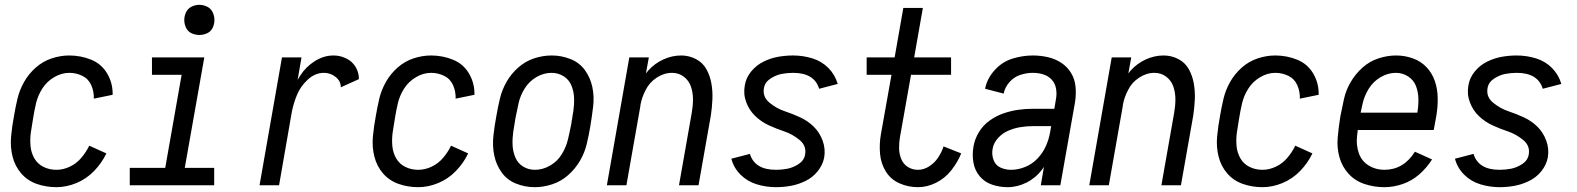

<svg xmlns="http://www.w3.org/2000/svg" viewBox="-20 -768 6540 796"><path d="M214 8Q171 8 132.5 -5.5Q94 -19 68 -49Q42 -79 32 -119Q22 -159 26 -202Q30 -245 38 -287Q44 -323 52.5 -359Q61 -395 80 -428.5Q99 -462 128.5 -488Q158 -514 194.5 -526Q231 -538 267 -538Q315 -538 358 -520.5Q401 -503 424.5 -463Q448 -423 447 -375L369 -359Q370 -388 358.5 -414.5Q347 -441 321.5 -453.5Q296 -466 267 -466Q235 -466 204.5 -448Q174 -430 155.5 -401Q137 -372 129.5 -340Q122 -308 117 -276Q112 -248 108 -219.5Q104 -191 106.5 -163Q109 -135 122.5 -111.5Q136 -88 160.5 -76Q185 -64 214 -64Q242 -64 269.5 -77Q297 -90 317 -113.5Q337 -137 350 -164L421 -132Q402 -92 370 -59Q338 -26 296.5 -9Q255 8 214 8Z M518 0V-72H665L733 -458H610V-530H827L746 -72H868V0ZM806 -623Q790 -623 774.5 -630Q759 -637 751.5 -652.5Q744 -668 744 -685Q744 -702 751.5 -717.5Q759 -733 774.5 -740.5Q790 -748 806 -748Q823 -748 838.5 -740.5Q854 -733 861.5 -717.5Q869 -702 869 -685Q869 -668 861.5 -652.5Q854 -637 838.5 -630Q823 -623 806 -623Z M1056 0 1149 -530H1230L1214 -437Q1219 -446 1225 -455Q1248 -491 1285 -514.5Q1322 -538 1363 -538Q1390 -538 1415 -526Q1440 -514 1454 -491Q1468 -468 1468 -440L1393 -406Q1393 -432 1371.5 -449Q1350 -466 1323 -466Q1286 -466 1255.5 -437.5Q1225 -409 1211 -374Q1197 -340 1190 -305L1137 0Z M1714 8Q1671 8 1632.5 -5.5Q1594 -19 1568 -49Q1542 -79 1532 -119Q1522 -159 1526 -202Q1530 -245 1538 -287Q1544 -323 1552.5 -359Q1561 -395 1580 -428.5Q1599 -462 1628.5 -488Q1658 -514 1694.5 -526Q1731 -538 1767 -538Q1815 -538 1858 -520.5Q1901 -503 1924.5 -463Q1948 -423 1947 -375L1869 -359Q1870 -388 1858.5 -414.5Q1847 -441 1821.5 -453.5Q1796 -466 1767 -466Q1735 -466 1704.5 -448Q1674 -430 1655.5 -401Q1637 -372 1629.5 -340Q1622 -308 1617 -276Q1612 -248 1608 -219.5Q1604 -191 1606.5 -163Q1609 -135 1622.5 -111.5Q1636 -88 1660.5 -76Q1685 -64 1714 -64Q1742 -64 1769.5 -77Q1797 -90 1817 -113.5Q1837 -137 1850 -164L1921 -132Q1902 -92 1870 -59Q1838 -26 1796.5 -9Q1755 8 1714 8Z M2197 8Q2156 8 2119 -7Q2082 -22 2059.5 -53.5Q2037 -85 2029 -124Q2021 -163 2025.5 -204.5Q2030 -246 2038 -288Q2044 -323 2052.5 -359Q2061 -395 2080 -428.5Q2099 -462 2128.5 -488Q2158 -514 2194 -526Q2230 -538 2268 -538Q2308 -538 2345.5 -523Q2383 -508 2405.5 -476.5Q2428 -445 2436 -406Q2444 -367 2439 -325.5Q2434 -284 2427 -242Q2421 -207 2412.5 -171Q2404 -135 2384.5 -101.5Q2365 -68 2335.5 -42Q2306 -16 2269.5 -4Q2233 8 2197 8ZM2198 -64Q2230 -64 2260.5 -81.5Q2291 -99 2309 -128.5Q2327 -158 2334.5 -189.5Q2342 -221 2348 -252L2349 -257L2350 -266L2352 -275L2353 -284L2357 -307Q2361 -335 2360 -362Q2359 -389 2349 -413.5Q2339 -438 2316.5 -452Q2294 -466 2267 -466Q2234 -466 2204 -448.5Q2174 -431 2155.5 -401.5Q2137 -372 2130 -340.5Q2123 -309 2117 -278Q2112 -250 2108 -222.5Q2104 -195 2105 -168Q2106 -141 2116 -116.5Q2126 -92 2148 -78Q2170 -64 2198 -64Z M2496 0 2589 -530H2670L2658 -464Q2663 -469 2667 -475Q2694 -505 2730 -521.5Q2766 -538 2804 -538Q2837 -538 2865.5 -523Q2894 -508 2909 -480.5Q2924 -453 2929.5 -421Q2935 -389 2933.5 -355.5Q2932 -322 2927 -289L2876 0H2795L2848 -301Q2853 -329 2853 -356.5Q2853 -384 2844.5 -409Q2836 -434 2815 -450Q2794 -466 2766 -466Q2733 -466 2702.5 -446Q2672 -426 2657 -395Q2642 -367 2636 -337L2635 -331V-329L2577 0Z M3197 8Q3156 8 3117 -4Q3078 -16 3050 -44Q3022 -72 3012 -110L3089 -130Q3109 -64 3197 -64Q3221 -64 3244.5 -68.5Q3268 -73 3291 -88Q3314 -103 3318 -128Q3324 -164 3294.5 -188Q3265 -212 3232 -223Q3199 -234 3167.5 -248.5Q3136 -263 3111 -287Q3086 -311 3073.5 -345Q3061 -379 3068 -415Q3073 -446 3094.5 -472Q3116 -498 3145.5 -512.5Q3175 -527 3206 -532.5Q3237 -538 3268 -538Q3309 -538 3348 -526Q3387 -514 3414.5 -486Q3442 -458 3453 -420L3376 -400Q3356 -466 3268 -466Q3244 -466 3220.5 -461.5Q3197 -457 3174 -442Q3151 -427 3147 -402Q3141 -366 3170.5 -342Q3200 -318 3233 -307Q3266 -296 3297.5 -281.5Q3329 -267 3353.5 -243Q3378 -219 3390.5 -185Q3403 -151 3397 -115Q3391 -84 3370 -58Q3349 -32 3319 -17.5Q3289 -3 3258.5 2.5Q3228 8 3197 8Z M3786 8Q3745 8 3709 -8Q3673 -24 3652.5 -57Q3632 -90 3628.5 -130.5Q3625 -171 3632 -211L3676 -458H3573V-530H3689L3725 -735H3806L3770 -530H3923V-458H3757L3711 -199Q3707 -176 3707.5 -152.5Q3708 -129 3716.5 -108.5Q3725 -88 3743.5 -76Q3762 -64 3786 -64Q3810 -64 3832.5 -78.5Q3855 -93 3869.5 -115Q3884 -137 3892 -161L3965 -132Q3950 -95 3924 -62Q3898 -29 3861 -10.5Q3824 8 3786 8Z M4158 8Q4124 8 4093 -2.5Q4062 -13 4041.5 -37.5Q4021 -62 4015.5 -95Q4010 -128 4016 -161Q4021 -191 4038 -219.5Q4055 -248 4082 -267.5Q4109 -287 4139 -297.5Q4169 -308 4199.5 -312.5Q4230 -317 4261 -317H4351L4358 -358Q4362 -380 4358 -401.5Q4354 -423 4340 -438Q4326 -453 4305.5 -459.5Q4285 -466 4262 -466Q4236 -466 4210 -457.5Q4184 -449 4165 -427.5Q4146 -406 4141 -380L4064 -400Q4072 -442 4103.5 -477Q4135 -512 4177.5 -525Q4220 -538 4262 -538Q4294 -538 4324.5 -531Q4355 -524 4380 -507.5Q4405 -491 4420.5 -465.5Q4436 -440 4439 -408.5Q4442 -377 4437 -345L4376 0H4295L4308 -76Q4305 -71 4301 -66Q4275 -31 4236.5 -11.5Q4198 8 4158 8ZM4172 -64Q4201 -64 4230.5 -76Q4260 -88 4282 -111.5Q4304 -135 4316.5 -163.5Q4329 -192 4334 -222L4338 -245H4261Q4236 -245 4211 -241Q4186 -237 4161 -226.5Q4136 -216 4117.5 -195.5Q4099 -175 4095 -150Q4091 -127 4099 -105Q4107 -83 4127.5 -73.5Q4148 -64 4172 -64Z M4496 0 4589 -530H4670L4658 -464Q4663 -469 4667 -475Q4694 -505 4730 -521.5Q4766 -538 4804 -538Q4837 -538 4865.5 -523Q4894 -508 4909 -480.5Q4924 -453 4929.5 -421Q4935 -389 4933.5 -355.5Q4932 -322 4927 -289L4876 0H4795L4848 -301Q4853 -329 4853 -356.5Q4853 -384 4844.5 -409Q4836 -434 4815 -450Q4794 -466 4766 -466Q4733 -466 4702.5 -446Q4672 -426 4657 -395Q4642 -367 4636 -337L4635 -331V-329L4577 0Z M5214 8Q5171 8 5132.5 -5.5Q5094 -19 5068 -49Q5042 -79 5032 -119Q5022 -159 5026 -202Q5030 -245 5038 -287Q5044 -323 5052.5 -359Q5061 -395 5080 -428.5Q5099 -462 5128.5 -488Q5158 -514 5194.5 -526Q5231 -538 5267 -538Q5315 -538 5358 -520.5Q5401 -503 5424.5 -463Q5448 -423 5447 -375L5369 -359Q5370 -388 5358.5 -414.5Q5347 -441 5321.5 -453.5Q5296 -466 5267 -466Q5235 -466 5204.5 -448Q5174 -430 5155.5 -401Q5137 -372 5129.5 -340Q5122 -308 5117 -276Q5112 -248 5108 -219.5Q5104 -191 5106.5 -163Q5109 -135 5122.5 -111.5Q5136 -88 5160.5 -76Q5185 -64 5214 -64Q5242 -64 5269.5 -77Q5297 -90 5317 -113.5Q5337 -137 5350 -164L5421 -132Q5402 -92 5370 -59Q5338 -26 5296.5 -9Q5255 8 5214 8Z M5719 8Q5677 8 5637.5 -5Q5598 -18 5571 -47.5Q5544 -77 5533 -116.5Q5522 -156 5526 -199.5Q5530 -243 5537 -286Q5544 -322 5552 -358Q5560 -394 5579.5 -427.5Q5599 -461 5628.5 -487.5Q5658 -514 5695 -526Q5732 -538 5768 -538Q5804 -538 5837.5 -526Q5871 -514 5894.5 -489Q5918 -464 5929 -431Q5940 -398 5940.5 -361.5Q5941 -325 5935 -289L5924 -229H5609Q5608 -216 5606 -202Q5602 -166 5613.5 -133Q5625 -100 5654 -82Q5683 -64 5719 -64Q5799 -64 5846 -139L5917 -107Q5895 -72 5864 -45Q5833 -18 5795 -5Q5757 8 5719 8ZM5621 -301H5856Q5861 -329 5860.5 -357.5Q5860 -386 5850.5 -411Q5841 -436 5818 -451Q5795 -466 5767 -466Q5734 -466 5703.5 -448Q5673 -430 5654.5 -400Q5636 -370 5629 -338Q5625 -320 5621 -301Z M6197 8Q6156 8 6117 -4Q6078 -16 6050 -44Q6022 -72 6012 -110L6089 -130Q6109 -64 6197 -64Q6221 -64 6244.5 -68.5Q6268 -73 6291 -88Q6314 -103 6318 -128Q6324 -164 6294.5 -188Q6265 -212 6232 -223Q6199 -234 6167.5 -248.5Q6136 -263 6111 -287Q6086 -311 6073.5 -345Q6061 -379 6068 -415Q6073 -446 6094.5 -472Q6116 -498 6145.5 -512.5Q6175 -527 6206 -532.5Q6237 -538 6268 -538Q6309 -538 6348 -526Q6387 -514 6414.5 -486Q6442 -458 6453 -420L6376 -400Q6356 -466 6268 -466Q6244 -466 6220.5 -461.5Q6197 -457 6174 -442Q6151 -427 6147 -402Q6141 -366 6170.5 -342Q6200 -318 6233 -307Q6266 -296 6297.5 -281.5Q6329 -267 6353.5 -243Q6378 -219 6390.5 -185Q6403 -151 6397 -115Q6391 -84 6370 -58Q6349 -32 6319 -17.5Q6289 -3 6258.5 2.5Q6228 8 6197 8Z"/></svg>

Font: Iosevka SS08
Style: Italic
Weight: 400
Italic angle: -10°
Monospace: yes
Designer: Belleve Invis
Foundry: Belleve Invis
Version: 2.1.0; ttfautohint (v1.8.2)